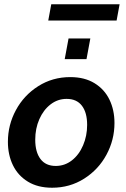

<svg xmlns="http://www.w3.org/2000/svg" viewBox="-20 -869 589 899"><path d="M17 -205Q17 -284 54.5 -353.5Q92 -423 159 -465.5Q226 -508 309 -508Q376 -508 422.5 -479.5Q469 -451 492.5 -402.5Q516 -354 516 -293Q516 -214 478.5 -144.5Q441 -75 374 -32.5Q307 10 224 10Q157 10 110.5 -18.5Q64 -47 40.5 -95.5Q17 -144 17 -205ZM388 -284Q388 -342 363.5 -374Q339 -406 292 -406Q250 -406 216.5 -380Q183 -354 164 -310.5Q145 -267 145 -215Q145 -157 169.5 -124.5Q194 -92 241 -92Q283 -92 316.5 -118Q350 -144 369 -188.5Q388 -233 388 -284ZM301 -689H403L385 -592H283ZM220 -849H540L526 -773H206Z"/></svg>

Font: Cabin
Style: Bold Italic
Weight: 700
Italic angle: -7°
Designer: Pablo Impallari
Foundry: Pablo Impallari. http://www.impallari.com Igino Marini. http://www.ikern.com
Version: Version 2.200